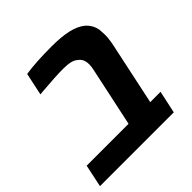

<svg xmlns="http://www.w3.org/2000/svg" viewBox="-194 -784 926 926"><g transform="rotate(-45 269.0 -321.0)"><path d="M-0.5 -115.2H285.2L350.1 -419.4Q354 -435.5 354 -452.6Q354 -490.2 327.6 -507.3Q308.1 -525.9 249.5 -525.9Q199.2 -525.9 106.4 -518.1L85 -516.1L109.4 -630.9Q179.2 -641.6 286.1 -641.6Q353.5 -641.6 398.4 -631.3Q443.4 -621.1 470.7 -598.6Q500.5 -572.3 506.8 -534.2Q508.8 -511.7 508.8 -501Q508.8 -468.8 499 -425.3L433.1 -115.2H503.4L478.5 0H-24.9Z"/></g></svg>

Font: Viking Open Sans
Style: Bold Italic
Weight: 700
Italic angle: -12°
Foundry: Ascender Corporation
Version: Version 2.000